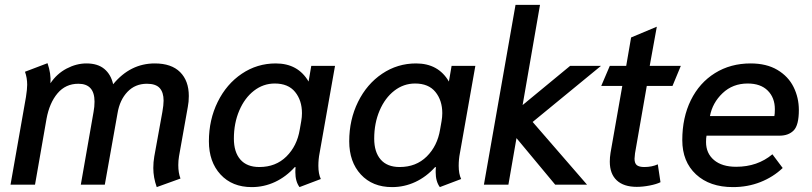

<svg xmlns="http://www.w3.org/2000/svg" viewBox="-20 -754 3316 784"><path d="M606 -68Q606 -92 610 -115L643 -297Q648 -325 648 -343Q648 -377 632 -394.5Q616 -412 580 -412Q532 -412 500.5 -379Q469 -346 460 -292L408 0H310L362 -297Q366 -318 366 -339Q366 -412 300 -412Q248 -412 215 -373Q182 -334 170 -269L123 0H23L86 -358Q91 -390 91 -408Q91 -436 82 -461L174 -496Q189 -453 186 -414Q212 -453 252 -474Q292 -495 333 -495Q379 -495 406 -472.5Q433 -450 442 -410Q512 -495 612 -495Q680 -495 715.5 -459.5Q751 -424 751 -362Q751 -338 747 -318L711 -116Q708 -98 708 -80Q708 -48 717 -25L620 10Q606 -29 606 -68Z M833 -177Q833 -265 869 -338Q905 -411 967.5 -453Q1030 -495 1106 -495Q1197 -495 1240 -421L1251 -485H1348L1285 -129Q1280 -104 1280 -77Q1280 -44 1290 -23L1203 10Q1186 -13 1186 -51Q1186 -64 1187 -71L1184 -72Q1148 -32 1103 -11Q1058 10 1008 10Q928 10 880.5 -41.5Q833 -93 833 -177ZM1204 -225 1210 -259Q1213 -276 1213 -292Q1213 -344 1185 -378.5Q1157 -413 1102 -413Q1055 -413 1017 -383.5Q979 -354 957 -302.5Q935 -251 935 -188Q935 -133 961.5 -102.5Q988 -72 1039 -72Q1106 -72 1149.5 -115Q1193 -158 1204 -225Z M1406 -177Q1406 -265 1442 -338Q1478 -411 1540.5 -453Q1603 -495 1679 -495Q1770 -495 1813 -421L1824 -485H1921L1858 -129Q1853 -104 1853 -77Q1853 -44 1863 -23L1776 10Q1759 -13 1759 -51Q1759 -64 1760 -71L1757 -72Q1721 -32 1676 -11Q1631 10 1581 10Q1501 10 1453.5 -41.5Q1406 -93 1406 -177ZM1777 -225 1783 -259Q1786 -276 1786 -292Q1786 -344 1758 -378.5Q1730 -413 1675 -413Q1628 -413 1590 -383.5Q1552 -354 1530 -302.5Q1508 -251 1508 -188Q1508 -133 1534.5 -102.5Q1561 -72 1612 -72Q1679 -72 1722.5 -115Q1766 -158 1777 -225Z M2085 -734H2185L2114 -325L2308 -485H2434L2155 -256L2377 0H2247L2089 -190L2056 0H1956Z M2470 -94Q2470 -111 2473 -130L2521 -403H2435L2470 -485H2537L2557 -601L2662 -645L2633 -485H2760L2726 -403H2621L2573 -128Q2571 -112 2571 -106Q2571 -87 2580.5 -79.5Q2590 -72 2611 -72Q2642 -72 2666 -83L2677 -10Q2661 -2 2633 3.5Q2605 9 2580 9Q2527 9 2498.5 -17.5Q2470 -44 2470 -94Z M2766 -182Q2766 -274 2801 -345Q2836 -416 2899.5 -455.5Q2963 -495 3045 -495Q3110 -495 3154.5 -468.5Q3199 -442 3220.5 -398.5Q3242 -355 3242 -305Q3242 -243 3221 -221.5Q3200 -200 3163 -200H2865Q2863 -191 2863 -174Q2863 -128 2895.5 -100.5Q2928 -73 2986 -73Q3073 -73 3134 -124L3176 -68Q3137 -31 3085 -10.5Q3033 10 2973 10Q2878 10 2822 -42Q2766 -94 2766 -182ZM3142 -280Q3144 -289 3144 -308Q3144 -355 3115 -384Q3086 -413 3033 -413Q2972 -413 2930.5 -373.5Q2889 -334 2879 -280Z"/></svg>

Font: Niramit Medium
Style: Italic
Weight: 500
Italic angle: -10°
Designer: Katatrad Aksorn Co.,Ltd.
Foundry: Cadson Demak Co.,Ltd.
Version: Version 1.000; ttfautohint (v1.6)